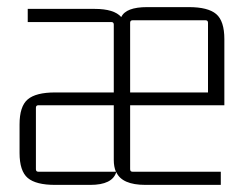

<svg xmlns="http://www.w3.org/2000/svg" viewBox="-20 -515 696 540"><path d="M234 5H135Q81 5 58 -14.5Q35 -34 35 -85V-165Q35 -216 58 -235.5Q81 -255 135 -255H300V-446Q300 -453 293 -453H58V-490H246Q301 -490 321 -467Q334 -495 394 -495H511Q565 -495 588 -475.5Q611 -456 611 -405V-219H346V-39Q346 -32 353 -32H601V5H389Q323 5 307 -31Q296 5 234 5ZM353 -458Q346 -458 346 -451V-255H565V-451Q565 -458 558 -458ZM88 -32H306Q300 -46 300 -65V-219H88Q81 -219 81 -212V-39Q81 -32 88 -32Z"/></svg>

Font: Gemunu Libre ExtraLight
Style: Regular
Weight: 200
Designer: Puspanada Ekanayake, Sola Matas, Pathum Egodawatta, Kosala Senevirathne
Foundry: mooniak
Version: Version 1.100